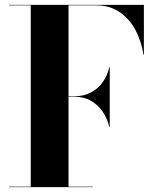

<svg xmlns="http://www.w3.org/2000/svg" viewBox="-20 -770 641 790"><path d="M429.5 -248Q422 -281.5 403 -309.8Q384 -338 354.8 -355Q325.5 -372 287 -372H222V-374H287Q325.5 -374 354.8 -389.8Q384 -405.5 403 -432.5Q422 -459.5 429.5 -493H431.5V-248ZM572 -750V-545H570Q562.5 -598.5 538.2 -644.8Q514 -691 473.2 -719.5Q432.5 -748 376.5 -748H262V-2H362V0H17V-2H106.5V-748H17V-750Z"/></svg>

Font: Bodoni Moda 96pt
Style: Bold
Weight: 700
Version: Version 2.005